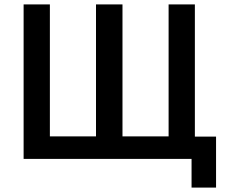

<svg xmlns="http://www.w3.org/2000/svg" viewBox="-20 -720 1020 870"><path d="M848 0H87V-700H206V-102H415V-700H535V-102H744V-700H863V-101H959V130H848Z"/></svg>

Font: Golos UI Medium
Style: Regular
Weight: 500
Designer: A.Korolkova, Vitaly Kuzmin
Foundry: ParaType Ltd
Version: Version 2.000